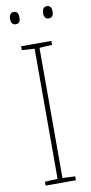

<svg xmlns="http://www.w3.org/2000/svg" viewBox="-99 -930 457 969"><g transform="rotate(-10 130.0 -445.5)"><path d="M22 -859C22 -842 28 -828 46 -828C65 -828 70 -841 70 -859C70 -876 65 -891 46 -891C28 -891 22 -875 22 -859ZM191 -859C191 -842 198 -828 215 -828C234 -828 240 -842 240 -859C240 -876 234 -891 215 -891C198 -891 191 -876 191 -859ZM208 0V-20L143 -23V-690L208 -694V-714H53V-694L118 -690V-23L53 -20V0Z"/></g></svg>

Font: Noto Sans Arabic UI SmCn Th
Style: Regular
Weight: 100
Width: 4
Designer: Monotype Design Team, Nadine Chahine and Nizar Qandah
Foundry: Monotype Imaging Inc.
Version: Version 2.010